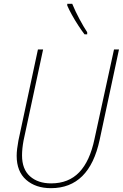

<svg xmlns="http://www.w3.org/2000/svg" viewBox="-20 -972 641 1002"><path d="M246 10Q166 10 116.5 -33.5Q67 -77 67 -159Q67 -176 69.5 -196Q72 -216 76 -238L178 -714H205L103 -239Q95 -196 95 -161Q95 -89 136.5 -52Q178 -15 247 -15Q338 -15 393.5 -73Q449 -131 473 -246L575 -714H601L500 -242Q446 10 246 10ZM421 -793Q407 -811 389 -838.5Q371 -866 355.5 -894Q340 -922 331 -943V-952H357Q373 -913 395 -872Q417 -831 435 -804V-793Z"/></svg>

Font: Noto Sans SemiCondensed Thin
Style: Italic
Weight: 100
Width: 4
Italic angle: -12°
Designer: Monotype Design Team
Foundry: Monotype Imaging Inc.
Version: Version 2.013; ttfautohint (v1.8.4.7-5d5b)